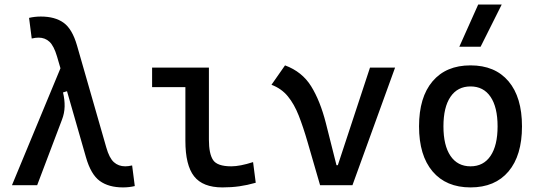

<svg xmlns="http://www.w3.org/2000/svg" viewBox="-20 -815 2384 845"><path d="M521.5 9.8Q458 9.8 418.9 -18.8Q379.9 -47.4 358.4 -122.6L274.9 -413.6L257.3 -408.2Q265.1 -376 264.4 -346.2Q263.7 -316.4 252.9 -288.6L143.6 0H32.7L246.1 -514.6L231 -566.4Q217.3 -612.8 197.8 -631.1Q178.2 -649.4 149.9 -649.4Q136.7 -649.4 119.6 -645.5L107.9 -736.3Q132.8 -742.2 159.7 -742.2Q222.2 -742.2 260 -714.8Q297.9 -687.5 318.8 -615.2L447.8 -166Q460.9 -119.6 481.2 -101.3Q501.5 -83 531.2 -83Q544.4 -83 561.5 -86.9L573.2 3.9Q548.3 9.8 521.5 9.8Z M959 9.8Q872.6 9.8 834.2 -39.1Q795.9 -87.9 795.9 -195.3V-431.6H649.4V-517.6H899.4V-200.2Q899.4 -138.7 917.7 -110.8Q936 -83 998 -83Q1036.1 -83 1093.8 -101.6L1105.5 -10.7Q1067.9 0 1033.2 4.9Q998.5 9.8 959 9.8Z M1388.7 0 1333.5 -190.4Q1314.5 -255.9 1294.7 -306.4Q1274.9 -356.9 1246.8 -391.1Q1218.8 -425.3 1174.8 -441.9L1234.4 -527.3Q1309.6 -499.5 1349.4 -435.3Q1389.2 -371.1 1414.1 -273.4L1460.9 -87.9H1466.8L1608.4 -517.6H1718.8L1531.2 0Z M2050.8 9.8Q1943.4 9.8 1883.8 -60.5Q1824.2 -130.9 1824.2 -258.8Q1824.2 -387.2 1883.8 -457.3Q1943.4 -527.3 2050.8 -527.3Q2158.7 -527.3 2218 -457.3Q2277.3 -387.2 2277.3 -258.8Q2277.3 -130.9 2218 -60.5Q2158.7 9.8 2050.8 9.8ZM2050.8 -83Q2107.9 -83 2138.9 -128.9Q2169.9 -174.8 2169.9 -258.8Q2169.9 -343.3 2138.9 -388.9Q2107.9 -434.6 2050.8 -434.6Q1993.7 -434.6 1962.6 -388.9Q1931.6 -343.3 1931.6 -258.8Q1931.6 -174.8 1962.6 -128.9Q1993.7 -83 2050.8 -83ZM2001.5 -609.4 2084.5 -794.9H2188L2095.2 -609.4Z"/></svg>

Font: CaskaydiaCove NFP
Style: Regular
Weight: 400
Designer: Aaron Bell
Foundry: Saja Typeworks
Version: Version 2111.001; VTT 6.35;Nerd Fonts 3.1.1